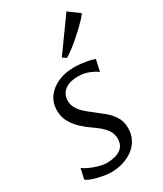

<svg xmlns="http://www.w3.org/2000/svg" viewBox="-211 -923 860 1012"><g transform="rotate(-30 219.0 -416.5)"><path d="M367 -480H363Q353 -490 321.8 -503Q290.5 -516 253.5 -516Q223 -516 199 -507.5Q175 -499 160.5 -481.8Q146 -464.5 143.5 -438Q142 -409.5 155 -386.5Q168 -363.5 188.8 -345.2Q209.5 -327 230.5 -311.5Q254 -293.5 281.2 -271.5Q308.5 -249.5 328 -219.8Q347.5 -190 347.5 -148.5Q347.5 -111 332 -81.5Q316.5 -52 289.5 -31.8Q262.5 -11.5 227.8 -0.8Q193 10 154 10Q133 10 102.8 4.2Q72.5 -1.5 46.5 -10.2Q20.5 -19 11 -28.5L24.5 -90H27Q39 -80 62.5 -69.5Q86 -59 112 -51.8Q138 -44.5 157.5 -44.5Q185 -44.5 211.2 -51.2Q237.5 -58 254.8 -76.2Q272 -94.5 272 -128Q272 -157 256.5 -179.5Q241 -202 218.5 -219.8Q196 -237.5 175 -252Q156 -265 131 -287.8Q106 -310.5 87.2 -342.2Q68.5 -374 68.5 -414Q68.5 -462 94.2 -496.5Q120 -531 163 -549.5Q206 -568 257 -568Q283 -568 308.5 -564.8Q334 -561.5 353.8 -556.8Q373.5 -552 382 -548ZM230.5 -644.5 373 -843 438.5 -794.5Q433 -785 417.8 -768.5Q402.5 -752 381.5 -732Q360.5 -712 337.2 -692Q314 -672 292 -655.5Q270 -639 253 -629.5Z"/></g></svg>

Font: Merriweather Light
Style: Italic
Weight: 300
Italic angle: -7.8°
Designer: Eben Sorkin
Foundry: Eben Sorkin
Version: Version 2.101